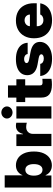

<svg xmlns="http://www.w3.org/2000/svg" viewBox="1029 -1827 808 2906"><g transform="rotate(-90 1433.0 -374.0)"><path d="M47.9 -707H232.4V-438.5H235.4Q252 -481.4 290 -509.3Q328.1 -537.1 384.8 -537.1Q440.4 -537.1 487.8 -507.8Q535.2 -478.5 564 -417.2Q592.8 -356 592.8 -264.6Q592.8 -176.8 564.7 -115.5Q536.6 -54.2 489 -23.7Q441.4 6.8 382.8 6.8Q328.1 6.8 290.3 -19Q252.4 -44.9 235.4 -86.9H230.5V0H47.9ZM316.4 -134.8Q356.9 -134.8 379.6 -169.7Q402.3 -204.6 402.3 -265.6Q402.3 -326.2 379.9 -360.4Q357.4 -394.5 316.4 -394.5Q274.9 -394.5 251.2 -360.1Q227.5 -325.7 227.5 -265.6Q227.5 -205.1 251.2 -169.9Q274.9 -134.8 316.4 -134.8Z M674.8 -530.3H853.5V-430.7H859.4Q873.5 -484.4 904.8 -510.7Q936 -537.1 980.5 -537.1Q1006.3 -537.1 1028.3 -531.2V-372.1Q1015.6 -377 995.6 -379.4Q975.6 -381.8 959 -381.8Q930.2 -381.8 907.7 -368.9Q885.3 -356 872.3 -332.8Q859.4 -309.6 859.4 -279.3V0H674.8Z M1091.8 -530.3H1276.4V0H1091.8ZM1091.8 -672.9Q1091.8 -695.8 1104.2 -715.3Q1116.7 -734.9 1137.7 -746.3Q1158.7 -757.8 1183.6 -757.8Q1208.5 -757.8 1229.5 -746.3Q1250.5 -734.9 1262.9 -715.3Q1275.4 -695.8 1275.4 -672.9Q1275.4 -649.9 1262.9 -630.4Q1250.5 -610.8 1229.5 -599.4Q1208.5 -587.9 1183.6 -587.9Q1158.7 -587.9 1137.7 -599.4Q1116.7 -610.8 1104.2 -630.4Q1091.8 -649.9 1091.8 -672.9Z M1686.5 -396.5H1593.8V-169.9Q1593.8 -149.4 1605 -141.6Q1616.2 -133.8 1640.6 -133.8Q1668.5 -133.8 1693.4 -136.7V1Q1652.3 7.8 1605.5 7.8Q1507.3 7.8 1458 -31Q1408.7 -69.8 1409.2 -151.4V-396.5H1340.8V-530.3H1409.2V-657.2H1593.8V-530.3H1686.5Z M1994.1 -413.1Q1966.8 -413.1 1949 -403.1Q1931.2 -393.1 1931.6 -376Q1930.2 -347.2 1985.4 -336.9L2090.8 -317.4Q2172.4 -302.7 2211.9 -267.6Q2251.5 -232.4 2252 -173.8Q2251.5 -118.7 2218.8 -77.1Q2186 -35.6 2128.9 -12.9Q2071.8 9.8 1999 9.8Q1920.4 9.8 1863 -12.2Q1805.7 -34.2 1773.2 -74.5Q1740.7 -114.7 1735.4 -168.9H1918.9Q1923.3 -143.6 1944.8 -129.4Q1966.3 -115.2 2000 -115.2Q2028.3 -115.2 2046.1 -125.2Q2064 -135.3 2064.5 -152.3Q2064 -168.5 2049.1 -178Q2034.2 -187.5 2002 -193.4L1909.2 -210Q1829.1 -224.6 1788.6 -263.9Q1748 -303.2 1748 -365.2Q1748 -419.4 1777.3 -458Q1806.6 -496.6 1861.1 -516.8Q1915.5 -537.1 1990.2 -537.1Q2064.9 -537.1 2119.9 -515.9Q2174.8 -494.6 2205.3 -454.6Q2235.8 -414.6 2238.3 -359.4H2068.4Q2065.4 -383.8 2044.7 -398.4Q2023.9 -413.1 1994.1 -413.1Z M2306.6 -263.7Q2306.6 -345.2 2339.6 -407.2Q2372.6 -469.2 2433.3 -503.2Q2494.1 -537.1 2575.2 -537.1Q2653.8 -537.1 2712.9 -504.6Q2772 -472.2 2804.4 -410.9Q2836.9 -349.6 2836.9 -265.6V-221.7H2489.3V-214.8Q2489.3 -173.3 2514.4 -147.2Q2539.6 -121.1 2583 -121.1Q2613.3 -121.1 2635.7 -133.8Q2658.2 -146.5 2667 -168.9H2835.9Q2826.7 -114.3 2793.2 -74Q2759.8 -33.7 2705.1 -12Q2650.4 9.8 2579.1 9.8Q2495.1 9.8 2433.8 -22.9Q2372.6 -55.7 2339.6 -117.2Q2306.6 -178.7 2306.6 -263.7ZM2666 -325.2Q2665.5 -348.6 2654.1 -367.2Q2642.6 -385.7 2623 -396Q2603.5 -406.2 2579.1 -406.2Q2554.7 -406.2 2534.4 -395.8Q2514.2 -385.3 2502 -366.9Q2489.7 -348.6 2489.3 -325.2Z"/></g></svg>

Font: Pretendard JP Black
Style: Regular
Weight: 900
Designer: Base glyphs from Inter by Rasmus Andersson; Hangeul glyphs from Noto Sans CJK(Source Han Sans) by Jang Soo-young and Kan
Foundry: Kil Hyung-jin
Version: Version 1.309